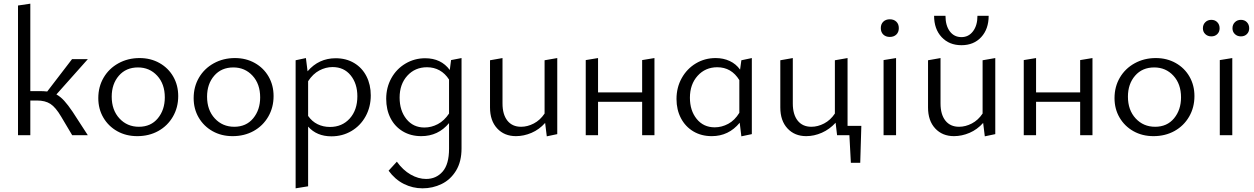

<svg xmlns="http://www.w3.org/2000/svg" viewBox="-20 -736 6823 1045"><path d="M375 -128 458 0H373L313 -101Q283 -152 254.5 -170.5Q226 -189 181 -189H145V0H78V-706L145 -716V-240H203Q217 -240 237 -238L372 -414H458L287 -222Q309 -210 329.5 -187.5Q350 -165 375 -128Z M515 -202Q515 -264 544 -313.5Q573 -363 624.5 -391.5Q676 -420 740 -420Q800 -420 848 -393Q896 -366 923 -319Q950 -272 950 -213Q950 -151 921 -101Q892 -51 841.5 -23Q791 5 727 5Q666 5 618 -22Q570 -49 542.5 -96Q515 -143 515 -202ZM877 -206Q877 -279 835.5 -324Q794 -369 731 -369Q666 -369 627 -324Q588 -279 588 -210Q588 -137 630 -91.5Q672 -46 736 -46Q801 -46 839 -92Q877 -138 877 -206Z M1034 -202Q1034 -264 1063 -313.5Q1092 -363 1143.5 -391.5Q1195 -420 1259 -420Q1319 -420 1367 -393Q1415 -366 1442 -319Q1469 -272 1469 -213Q1469 -151 1440 -101Q1411 -51 1360.5 -23Q1310 5 1246 5Q1185 5 1137 -22Q1089 -49 1061.5 -96Q1034 -143 1034 -202ZM1396 -206Q1396 -279 1354.5 -324Q1313 -369 1250 -369Q1185 -369 1146 -324Q1107 -279 1107 -210Q1107 -137 1149 -91.5Q1191 -46 1255 -46Q1320 -46 1358 -92Q1396 -138 1396 -206Z M1998 -217Q1998 -154 1970 -103Q1942 -52 1893 -23Q1844 6 1784 6Q1704 6 1657 -47V278L1589 289V-408L1645 -420L1654 -348Q1715 -419 1807 -419Q1864 -419 1907.5 -393Q1951 -367 1974.5 -321Q1998 -275 1998 -217ZM1925 -212Q1925 -281 1888.5 -326Q1852 -371 1790 -371Q1753 -371 1718 -352.5Q1683 -334 1657 -294V-105Q1678 -75 1708.5 -60Q1739 -45 1776 -45Q1842 -45 1883.5 -91Q1925 -137 1925 -212Z M2492 -420V72Q2492 144 2462 193Q2432 242 2383.5 265.5Q2335 289 2280 289Q2226 289 2178 265Q2130 241 2095 193L2140 144Q2173 190 2215 214Q2257 238 2299 238Q2354 238 2389 198Q2424 158 2424 74V-66Q2365 5 2273 5Q2216 5 2172.5 -21Q2129 -47 2105.5 -93Q2082 -139 2082 -198Q2082 -260 2110 -310.5Q2138 -361 2187 -390Q2236 -419 2294 -419Q2381 -419 2428 -355L2435 -409ZM2424 -118V-303Q2403 -336 2372.5 -353Q2342 -370 2304 -370Q2239 -370 2197 -324Q2155 -278 2155 -205Q2155 -134 2192 -88Q2229 -42 2290 -42Q2328 -42 2363 -60.5Q2398 -79 2424 -118Z M3013 -420V-6L2956 6L2947 -67Q2915 -31 2873 -13Q2831 5 2788 5Q2725 5 2686 -37Q2647 -79 2647 -151V-408L2715 -420V-173Q2715 -113 2741.5 -79.5Q2768 -46 2816 -46Q2851 -46 2885.5 -64Q2920 -82 2944 -118V-408Z M3542 -420V0H3475V-182H3235V0H3168V-409L3235 -420V-233H3475V-409Z M4072 -420V-6L4015 6L4006 -68Q3946 5 3854 5Q3797 5 3753.5 -21Q3710 -47 3686 -93Q3662 -139 3662 -197Q3662 -260 3690.5 -311Q3719 -362 3767.5 -391Q3816 -420 3875 -420Q3917 -420 3951.5 -404Q3986 -388 4008 -357L4015 -408ZM4004 -122V-300Q3961 -370 3884 -370Q3819 -370 3777 -323.5Q3735 -277 3735 -204Q3735 -134 3772 -88.5Q3809 -43 3870 -43Q3908 -43 3943.5 -62Q3979 -81 4004 -122Z M4662 150H4611L4603 0H4536L4528 -68Q4495 -32 4453 -13.5Q4411 5 4368 5Q4305 5 4266 -37Q4227 -79 4227 -151V-408L4295 -420V-173Q4295 -113 4321.5 -79.5Q4348 -46 4396 -46Q4431 -46 4465.5 -64Q4500 -82 4524 -118V-408L4593 -420V-51H4668Z M4774 -583Q4774 -605 4787.5 -618Q4801 -631 4823 -631Q4845 -631 4858.5 -618Q4872 -605 4872 -583Q4872 -561 4858.5 -548Q4845 -535 4823 -535Q4801 -535 4787.5 -548Q4774 -561 4774 -583ZM4789 -409 4857 -420V0H4789Z M5064 -650H5126Q5126 -597 5149.5 -565.5Q5173 -534 5213 -534Q5252 -534 5276 -566Q5300 -598 5300 -650H5361Q5361 -578 5320.5 -534Q5280 -490 5213 -490Q5146 -490 5105 -534Q5064 -578 5064 -650ZM5397 -420V-6L5340 6L5331 -67Q5299 -31 5257 -13Q5215 5 5172 5Q5109 5 5070 -37Q5031 -79 5031 -151V-408L5099 -420V-173Q5099 -113 5125.5 -79.5Q5152 -46 5200 -46Q5235 -46 5269.5 -64Q5304 -82 5328 -118V-408Z M5926 -420V0H5859V-182H5619V0H5552V-409L5619 -420V-233H5859V-409Z M6046 -202Q6046 -264 6075 -313.5Q6104 -363 6155.5 -391.5Q6207 -420 6271 -420Q6331 -420 6379 -393Q6427 -366 6454 -319Q6481 -272 6481 -213Q6481 -151 6452 -101Q6423 -51 6372.5 -23Q6322 5 6258 5Q6197 5 6149 -22Q6101 -49 6073.5 -96Q6046 -143 6046 -202ZM6408 -206Q6408 -279 6366.5 -324Q6325 -369 6262 -369Q6197 -369 6158 -324Q6119 -279 6119 -210Q6119 -137 6161 -91.5Q6203 -46 6267 -46Q6332 -46 6370 -92Q6408 -138 6408 -206Z M6527 -582Q6527 -602 6540 -615Q6553 -628 6573 -628Q6593 -628 6605.5 -615Q6618 -602 6618 -582Q6618 -563 6605.5 -550.5Q6593 -538 6573 -538Q6553 -538 6540 -550.5Q6527 -563 6527 -582ZM6688 -582Q6688 -602 6701 -615Q6714 -628 6734 -628Q6754 -628 6766.5 -615Q6779 -602 6779 -582Q6779 -563 6766.5 -550.5Q6754 -538 6734 -538Q6714 -538 6701 -550.5Q6688 -563 6688 -582ZM6619 -409 6687 -420V0H6619Z"/></svg>

Font: Ysabeau Infant
Style: Regular
Weight: 400
Designer: Christian Thalmann (Catharsis Fonts)
Version: Version 0.003